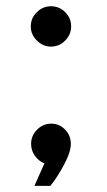

<svg xmlns="http://www.w3.org/2000/svg" viewBox="-20 -525 345 618"><path d="M144 -375Q118.2 -375 98.6 -394.5Q79.1 -414.1 79.1 -439.9Q79.1 -466.8 98.6 -485.8Q118.2 -504.9 144 -504.9Q170.9 -504.9 189.9 -485.8Q209 -466.8 209 -439.9Q209 -414.1 189.9 -394.5Q170.9 -375 144 -375ZM123 1Q104 -6.8 92 -23.9Q80.1 -41 80.1 -62Q80.1 -87.9 99.1 -107.4Q118.2 -127 145 -127Q170.9 -127 189.5 -107.9Q208 -88.9 208 -62Q208 -35.2 185.5 6.3Q163.1 47.9 142.1 73.2H90.8Z"/></svg>

Font: Oakes Grotesk
Style: Medium Italic
Weight: 500
Designer: Samuel Oakes
Foundry: Samuel Oakes
Version: Version 1.0 | wf-rip DC20170320